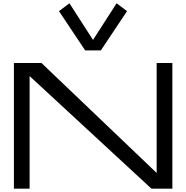

<svg xmlns="http://www.w3.org/2000/svg" viewBox="-20 -1126 1111 1146"><path d="M535.2 -887.7 394.5 -1106.4 332 -1059.6 488.3 -825.2H582L738.3 -1059.6L675.8 -1106.4ZM156.7 0H63V-750H227.5L915 -93.8V-750H1008.8V0H883.8L156.7 -671.9Z"/></svg>

Font: Michroma
Style: Regular
Weight: 400
Version: Version 1.000